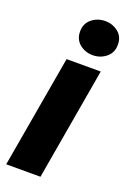

<svg xmlns="http://www.w3.org/2000/svg" viewBox="-144 -797 575 849"><g transform="rotate(20 143.0 -372.5)"><path d="M254.9 -528.3 163.6 0H2.4L94.2 -528.3ZM108.4 -661.6Q107.4 -699.7 134 -722.2Q160.6 -744.6 196.8 -745.1Q231.4 -745.6 258.3 -724.9Q285.2 -704.1 285.6 -667.5Q286.6 -629.4 260 -606.9Q233.4 -584.5 197.3 -584Q162.6 -583.5 136 -604.2Q109.4 -625 108.4 -661.6Z"/></g></svg>

Font: Roboto Black
Style: Italic
Weight: 900
Italic angle: -12°
Designer: Christian Robertson
Foundry: Google
Version: Version 3.0; 2020